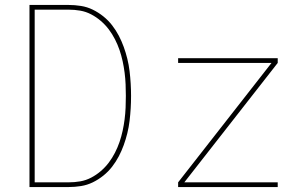

<svg xmlns="http://www.w3.org/2000/svg" viewBox="-20 -755 1240 775"><path d="M99 0V-735H257Q282 -735 307 -731Q332 -727 354.5 -716Q377 -705 397 -689Q417 -673 432.5 -653Q448 -633 459.5 -611Q471 -589 479.5 -565.5Q488 -542 494 -517.5Q500 -493 503 -468Q506 -443 507.5 -418Q509 -393 509 -368Q509 -342 507.5 -317Q506 -292 503 -267Q500 -242 494 -217.5Q488 -193 479.5 -169.5Q471 -146 459.5 -124Q448 -102 432.5 -82Q417 -62 397 -46Q377 -30 354.5 -19Q332 -8 307 -4Q282 0 257 0ZM257 -19Q281 -19 304 -23Q327 -27 348 -38Q369 -49 387 -64.5Q405 -80 419 -98.5Q433 -117 444 -138.5Q455 -160 462.5 -182Q470 -204 475 -227Q480 -250 483 -273.5Q486 -297 487 -320.5Q488 -344 488 -368Q488 -391 487 -414.5Q486 -438 483 -461.5Q480 -485 475 -508Q470 -531 462.5 -553Q455 -575 444 -596.5Q433 -618 419 -636.5Q405 -655 387 -670.5Q369 -686 348 -697Q327 -708 304 -712Q281 -716 257 -716H120V-19ZM699 0V-19L1076 -501H699V-520H1101V-501L724 -19H1101V0Z"/></svg>

Font: Zed Sans Thin Extended
Style: Regular
Weight: 100
Width: 7
Designer: Belleve Invis
Foundry: Belleve Invis
Version: Version 1.0.0; ttfautohint (v1.8.4)